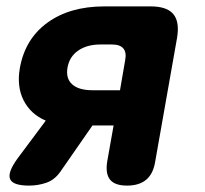

<svg xmlns="http://www.w3.org/2000/svg" viewBox="-20 -570 640 600"><path d="M71 10Q20 10 11.5 -10.5Q3 -31 35 -75L123 -193Q76 -213 54 -256Q32 -299 42 -357Q58 -448 128 -499Q198 -550 306 -550H451Q502 -550 522 -525.5Q542 -501 533 -450L465 -65Q459 -27 437 -8.5Q415 10 377 10Q339 10 324 -8.5Q309 -27 315 -65L335 -178H269L169 -34Q151 -8 125 1Q99 10 71 10ZM371 -381Q376 -406 365.5 -418.5Q355 -431 330 -431H294Q252 -431 224.5 -412Q197 -393 191 -359Q185 -325 205.5 -306.5Q226 -288 269 -288H355Z"/></svg>

Font: Maple Mono ExtraBold
Style: Italic
Weight: 800
Italic angle: -10°
Monospace: yes
Designer: subframe7536
Version: Version 7.200